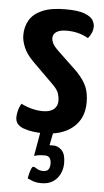

<svg xmlns="http://www.w3.org/2000/svg" viewBox="-53 -545 432 796"><g transform="rotate(5 163.5 -146.5)"><path d="M141 10Q91 10 57 -2.5Q23 -15 23 -46Q23 -57 26.5 -72.5Q30 -88 39 -104Q61 -93 84 -87Q107 -81 130 -81Q160 -81 175.5 -94Q191 -107 191 -130Q191 -144 186 -159.5Q181 -175 163 -193L73 -282Q45 -310 33.5 -337.5Q22 -365 22 -388Q22 -423 38 -450.5Q54 -478 90.5 -494Q127 -510 187 -510Q241 -510 267.5 -499.5Q294 -489 302 -475Q310 -461 310 -449Q310 -423 290 -399Q269 -411 247 -416.5Q225 -422 200 -422Q172 -422 157.5 -412.5Q143 -403 143 -386Q143 -377 148.5 -365Q154 -353 175 -333L255 -257Q286 -224 297 -197Q308 -170 308 -132Q308 -66 263 -28Q218 10 141 10ZM150 217Q126 217 109 209.5Q92 202 92 202Q92 202 94 191.5Q96 181 100 169Q104 157 107 154Q112 149 124 157.5Q136 166 152 166Q169 166 175 157Q181 148 181 134Q181 117 174.5 109Q168 101 154 101Q132 101 121 104Q110 107 110 107L129 -2H182L170 58Q170 58 169.5 57.5Q169 57 187 57Q206 57 221.5 73Q237 89 237 126Q237 151 226.5 172Q216 193 197 205Q178 217 150 217Z"/></g></svg>

Font: Yanone Kaffeesatz SemiBold
Style: Regular
Weight: 600
Designer: Yanone (Cyrillic: Daniel Pouzeot, Huerta Tipografica, and Cyreal)
Foundry: Yanone
Version: Version 2.003